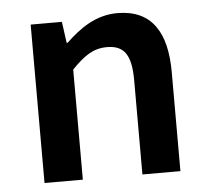

<svg xmlns="http://www.w3.org/2000/svg" viewBox="-43 -549 646 594"><g transform="rotate(-5 280.5 -252.0)"><path d="M72 0H191V-342C230 -382 258 -402 301 -402C353 -402 376 -373 376 -293V0H494V-308C494 -432 448 -504 342 -504C275 -504 225 -468 181 -426H178L169 -492H72Z"/></g></svg>

Font: Source Sans Pro Semibold
Style: Regular
Weight: 600
Designer: Paul D. Hunt
Foundry: Adobe Systems Incorporated
Version: Version 3.006;hotconv 1.0.111;makeotfexe 2.5.65597